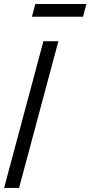

<svg xmlns="http://www.w3.org/2000/svg" viewBox="-61 -922 444 942"><path d="M95.7 -840H346.2L362.9 -902.5H112.4ZM-40.9 0H32.6L225.5 -720H152Z"/></svg>

Font: Manrope
Style: RegularItalic
Weight: 400
Italic angle: -15°
Designer: Mikhail Sharanda
Foundry: Mikhail Sharanda
Version: Version 4.502;hotconv 1.0.109;makeotfexe 2.5.65596